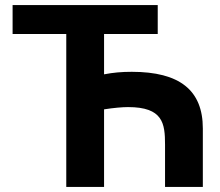

<svg xmlns="http://www.w3.org/2000/svg" viewBox="-20 -742 875 762"><path d="M606 -722H30V-607H243V0H393V-308C431 -314 466 -317 488 -317C627 -317 635 -252 635 -168V0H785V-232C785 -384 693 -457 503 -457C463 -457 429 -454 393 -447V-607H606Z"/></svg>

Font: Perun
Style: Bold
Weight: 700
Foundry: Copyright (c) Stefan Peev, Context Ltd, 2016
Version: Version 1.089